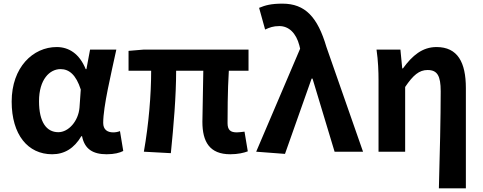

<svg xmlns="http://www.w3.org/2000/svg" viewBox="-20 -832 2648 1053"><path d="M266 14C334 14 387 -19 426 -85H430C444 -14 490 14 565 14C607 14 637 6 656 -4L638 -113C626 -108 612 -106 601 -106C569 -106 546 -121 546 -158C546 -248 589 -425 618 -560H474L454 -453H450C415 -539 356 -574 291 -574C161 -574 44 -463 44 -275C44 -93 133 14 266 14ZM300 -107C235 -107 194 -162 194 -277C194 -397 253 -453 312 -453C359 -453 397 -422 423 -341L416 -242C410 -168 356 -107 300 -107Z M685 -444H809C809 -312 796 -153 769 0L917 8C932 -141 946 -303 946 -444H1095C1094 -342 1090 -204 1090 -164C1090 -55 1129 14 1243 14C1285 14 1318 6 1339 -2L1321 -110C1304 -108 1290 -106 1279 -106C1245 -106 1228 -118 1228 -157C1228 -191 1228 -337 1235 -444H1343V-560H768L685 -553Z M1543 12 1689 -401H1694L1815 0H1971L1770 -575C1722 -738 1654 -812 1529 -812C1466 -812 1435 -803 1401 -789L1434 -670C1458 -681 1478 -689 1512 -689C1563 -689 1604 -652 1622 -582L1626 -565L1385 0Z M2387 201H2535V-349C2535 -490 2490 -574 2374 -574C2296 -574 2241 -527 2190 -457H2186L2176 -560H2045C2054 -499 2056 -437 2056 -393V0H2202V-355C2246 -420 2279 -448 2325 -448C2378 -448 2397 -417 2397 -331C2397 -194 2392 24 2387 201Z"/></svg>

Font: Kinto Sans
Style: Bold
Weight: 700
Designer: Authors: Ryoko NISHIZUKA  (kana & ideographs); Paul D. Hunt (Latin, Greek & Cyrillic); Wenlong ZHANG  (bopomofo); Sandol
Foundry: Adobe Systems Incorporated, ookami Inc.
Version: Version 0.001